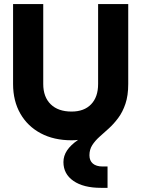

<svg xmlns="http://www.w3.org/2000/svg" viewBox="-20 -670 683 928"><path d="M43.2 -650.5V-264.1Q43.2 -182 78.3 -120.8Q113.4 -59.6 176.8 -25.8Q240.2 8 325.7 8Q342.3 8 357.4 6.2Q321.5 30.8 304 57.2Q286.6 83.6 286.6 113.3Q286.6 171.1 335.1 204.5Q383.5 237.9 467.8 237.9H499.8V134.7H475.8Q445.3 134.7 428.8 120.6Q412.3 106.5 412.3 80.6Q412.3 52.9 425.8 31.7Q439.3 10.5 460.7 -8.7Q482.2 -27.8 506.1 -49.4Q529.9 -71 551.4 -99.8Q572.9 -128.6 586.3 -168.4Q599.8 -208.2 599.8 -264.1V-650.5H454.2V-264.1Q454.2 -201.1 420.4 -166Q386.7 -130.8 326 -130.8Q261.1 -130.8 225.1 -166Q189 -201.2 189 -264.1V-650.5Z"/></svg>

Font: Overused Grotesk Light
Style: Regular
Weight: 300
Designer: RandomMaerks
Version: Version 0.005